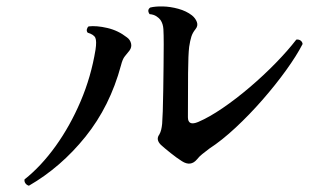

<svg xmlns="http://www.w3.org/2000/svg" viewBox="-20 -639 1040 611"><path d="M559 -126Q543 -136 523 -152Q503 -168 492 -178Q475 -195 487 -211Q491 -218 493 -226.5Q495 -235 496 -245Q497 -256 498 -285Q499 -314 499.5 -352Q500 -390 500.5 -429Q501 -468 501 -498Q501 -529 500 -546Q499 -563 491 -575Q487 -581 478 -587Q469 -593 456 -594Q447 -607 458 -615Q474 -619 498 -618.5Q522 -618 547.5 -611Q573 -604 591 -590Q602 -581 606.5 -569Q611 -557 602 -546Q593 -535 589 -522.5Q585 -510 582 -490Q579 -466 578.5 -406Q578 -346 578 -266Q578 -237 611 -251Q646 -266 688.5 -295Q731 -324 775 -361.5Q819 -399 857.5 -438.5Q896 -478 923 -513Q931 -514 936.5 -510Q942 -506 943 -499Q924 -462 890.5 -415.5Q857 -369 815.5 -321.5Q774 -274 730 -233Q686 -192 646 -166Q633 -156 623.5 -148.5Q614 -141 607 -132Q587 -108 559 -126ZM72 -48Q65 -50 61 -55.5Q57 -61 58 -68Q111 -110 157 -174Q203 -238 236.5 -316.5Q270 -395 284 -481Q288 -508 283.5 -518.5Q279 -529 259 -535Q255 -540 256.5 -546Q258 -552 262 -555Q287 -558 321.5 -550Q356 -542 384 -520Q394 -513 397 -501Q400 -489 392 -478Q384 -468 377 -459.5Q370 -451 365 -431Q330 -301 252 -204Q174 -107 72 -48Z"/></svg>

Font: Zen Old Mincho SemiBold
Style: Regular
Weight: 600
Version: Version 1.500